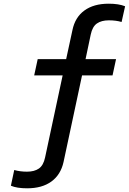

<svg xmlns="http://www.w3.org/2000/svg" viewBox="-20 -902 700 1039"><path d="M184 -582H338L372 -739Q386 -808 436.5 -845Q487 -882 568 -882Q623 -882 657 -868L638 -783Q608 -792 569 -792Q529 -792 504.5 -775Q480 -758 471 -715L443 -582H608L589 -494H424L324 -26Q309 43 258.5 80Q208 117 127 117Q71 117 39 103L57 18Q89 27 126 27Q166 27 190.5 10Q215 -7 224 -50L319 -494H165Z"/></svg>

Font: Application Medium
Style: Italic
Weight: 500
Italic angle: -12°
Designer: Wei Huang
Foundry: Wei Huang
Version: Version 0.012